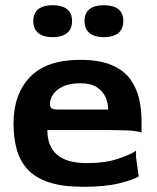

<svg xmlns="http://www.w3.org/2000/svg" viewBox="-20 -708 604 738"><path d="M300 10Q221 10 169 -7Q117 -24 87 -56Q57 -88 44.5 -133Q32 -178 32 -233Q32 -346 95.5 -412Q159 -478 288 -478Q363 -478 410 -457.5Q457 -437 481.5 -402.5Q506 -368 515 -327Q524 -286 524 -245V-198Q524 -201 496.5 -204.5Q469 -208 404 -208H162Q162 -146 199 -113.5Q236 -81 315 -81Q383 -81 433 -97.5Q483 -114 503 -129V-103L513 -30Q493 -17 438.5 -3.5Q384 10 300 10ZM200 -287H396Q396 -310 386 -333.5Q376 -357 352.5 -372.5Q329 -388 288 -388Q249 -388 223 -376Q197 -364 184.5 -345.5Q172 -327 172 -307Q172 -297 178 -292Q184 -287 200 -287ZM182 -565Q148 -565 128 -580.5Q108 -596 108 -627Q108 -658 127.5 -673Q147 -688 182 -688Q218 -688 237.5 -673Q257 -658 257 -627Q257 -596 237 -580.5Q217 -565 182 -565ZM379 -565Q345 -565 325 -580.5Q305 -596 305 -627Q305 -658 324.5 -673Q344 -688 379 -688Q415 -688 434.5 -673Q454 -658 454 -627Q454 -596 434 -580.5Q414 -565 379 -565Z"/></svg>

Font: Red Rose SemiBold
Style: Regular
Weight: 600
Designer: Jaikishan Patel
Version: Version 2.000